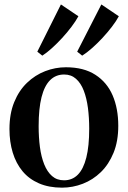

<svg xmlns="http://www.w3.org/2000/svg" viewBox="-20 -831 574 862"><path d="M22.5 -251.5Q22.5 -320.5 43.8 -372.5Q65 -424.5 101.2 -459.2Q137.5 -494 182.8 -511.5Q228 -529 276 -529Q356 -529 408.2 -495.2Q460.5 -461.5 485.8 -402.5Q511 -343.5 511 -266Q511 -197 489.8 -145Q468.5 -93 432.8 -58.2Q397 -23.5 351.8 -6Q306.5 11.5 258.5 11.5Q199.5 11.5 155 -7.8Q110.5 -27 81.2 -62.2Q52 -97.5 37.2 -145.8Q22.5 -194 22.5 -251.5ZM267.5 -21.5Q304.5 -21.5 329.5 -46.8Q354.5 -72 367.5 -123.5Q380.5 -175 380.5 -253Q380.5 -302.5 374.8 -346.5Q369 -390.5 356 -424.2Q343 -458 321.2 -477.2Q299.5 -496.5 268 -496.5Q230.5 -496.5 205 -471.2Q179.5 -446 166.5 -394.8Q153.5 -343.5 153.5 -264.5Q153.5 -215 159.2 -171Q165 -127 178.5 -93.2Q192 -59.5 213.8 -40.5Q235.5 -21.5 267.5 -21.5ZM348.5 -581.5 326.5 -599 435 -811 513.5 -758Q502 -736.5 482.5 -711Q463 -685.5 439.8 -660.5Q416.5 -635.5 393 -614.8Q369.5 -594 349.5 -581.5ZM169.5 -581.5 147.5 -599 253.5 -811 332 -758Q320 -736 301 -710.8Q282 -685.5 259 -660.5Q236 -635.5 213 -614.8Q190 -594 170.5 -581.5Z"/></svg>

Font: Merriweather 120pt SemiBold
Style: Regular
Weight: 600
Version: Version 2.100